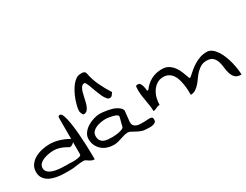

<svg xmlns="http://www.w3.org/2000/svg" viewBox="-65 -1027 1855 1447"><g transform="rotate(-30 862.5 -303.0)"><path d="M359.4 -29.3Q327.1 -29.3 296.4 -23.9Q265.6 -18.6 234.4 -18.6Q212.9 -18.6 188 -19Q163.1 -19.5 138.2 -22.9Q113.3 -26.4 89.8 -33.7Q66.4 -41 48.3 -54.2Q30.3 -67.4 19 -86.9Q7.8 -106.4 7.8 -135.7Q7.8 -170.9 26.9 -196.3Q45.9 -221.7 73.7 -236.8Q101.6 -252 135.3 -259.3Q168.9 -266.6 200.2 -266.6Q241.2 -266.6 283.7 -253.4Q326.2 -240.2 362.3 -218.8V-399.4Q362.3 -412.1 366.7 -415.5Q371.1 -418.9 378.9 -418.9Q392.6 -418.9 402.3 -392.1Q412.1 -365.2 418.9 -323.2Q425.8 -281.2 430.2 -230.5Q434.6 -179.7 436.5 -132.8Q438.5 -85.9 439 -49.3Q439.5 -12.7 439.5 2.9Q423.8 2.9 412.6 -2.4Q401.4 -7.8 393.1 -13.7Q384.8 -19.5 377 -24.4Q369.1 -29.3 359.4 -29.3ZM65.4 -135.7Q65.4 -116.2 76.2 -104Q86.9 -91.8 104.5 -84Q122.1 -76.2 143.6 -72.3Q165 -68.4 186.5 -66.9Q208 -65.4 227.5 -65.4H259.8Q261.7 -65.4 277.8 -64.5Q293.9 -63.5 312.5 -64.9Q331.1 -66.4 346.7 -70.8Q362.3 -75.2 362.3 -85.9V-190.4Q351.6 -179.7 343.3 -174.8Q335 -169.9 322.3 -169.9Q321.3 -169.9 311.5 -176.3Q301.8 -182.6 285.6 -189.9Q269.5 -197.3 248.5 -203.6Q227.5 -210 203.1 -210Q186.5 -210 163.1 -206.5Q139.6 -203.1 117.7 -194.8Q95.7 -186.5 80.6 -171.9Q65.4 -157.2 65.4 -135.7Z M756.8 -47.9Q741.2 -47.9 724.1 -43.5Q707 -39.1 690.4 -33.2Q673.8 -27.3 655.8 -22.9Q637.7 -18.6 619.1 -18.6Q590.8 -18.6 564.5 -27.3Q538.1 -36.1 518.1 -53.7Q498 -71.3 486.3 -96.2Q474.6 -121.1 474.6 -152.3Q474.6 -179.7 491.7 -203.1Q508.8 -226.6 534.2 -242.2Q559.6 -257.8 588.9 -266.6Q618.2 -275.4 641.6 -275.4Q652.3 -275.4 668.5 -273.9Q684.6 -272.5 703.6 -269Q722.7 -265.6 742.2 -260.3Q761.7 -254.9 777.8 -246.1Q793.9 -237.3 805.2 -226.1Q816.4 -214.8 818.4 -200.2Q818.4 -195.3 816.4 -183.1Q814.5 -170.9 813.5 -157.2Q812.5 -143.6 811 -131.3Q809.6 -119.1 808.6 -113.3V-107.4Q808.6 -85.9 818.4 -75.2Q828.1 -64.5 842.3 -60.1Q856.4 -55.7 872.1 -55.7H903.3Q918 -55.7 921.9 -56.2Q925.8 -56.6 927.2 -56.6Q928.7 -56.6 932.1 -57.1Q935.5 -57.6 951.2 -57.6Q963.9 -57.6 970.7 -52.7Q977.5 -47.9 977.5 -32.2Q977.5 -15.6 966.8 -8.8Q956.1 -2 941.4 0.5Q926.8 2.9 912.1 2Q897.5 1 889.6 1Q867.2 1 847.2 -6.8Q827.1 -14.6 810.5 -23.9Q793.9 -33.2 780.3 -40.5Q766.6 -47.9 756.8 -47.9ZM532.2 -142.6Q532.2 -119.1 542.5 -105Q552.7 -90.8 567.9 -84.5Q583 -78.1 601.6 -76.7Q620.1 -75.2 637.7 -75.2Q644.5 -75.2 660.6 -76.2Q676.8 -77.1 694.3 -80.6Q711.9 -84 726.1 -89.8Q740.2 -95.7 742.2 -104.5L761.7 -180.7Q763.7 -188.5 757.8 -194.3Q752 -200.2 741.7 -204.1Q731.4 -208 719.2 -210.9Q707 -213.9 695.3 -215.8Q683.6 -217.8 674.3 -218.8Q665 -219.7 663.1 -219.7Q645.5 -219.7 622.6 -216.3Q599.6 -212.9 579.6 -204.6Q559.6 -196.3 545.9 -181.6Q532.2 -167 532.2 -142.6ZM518.6 -370.1Q518.6 -386.7 524.4 -411.1Q530.3 -435.5 539.6 -461.9Q548.8 -488.3 562.5 -514.6Q576.2 -541 592.3 -562Q608.4 -583 627 -595.7Q645.5 -608.4 665 -608.4Q670.9 -608.4 677.7 -608.9Q684.6 -609.4 691.4 -607.4Q698.2 -605.5 703.1 -602.1Q708 -598.6 710.9 -588.9Q715.8 -560.5 725.1 -531.7Q734.4 -502.9 747.6 -475.1Q760.7 -447.3 775.4 -420.9Q790 -394.5 805.7 -370.1Q795.9 -355.5 789.1 -347.7Q782.2 -339.8 768.6 -339.8Q755.9 -339.8 744.1 -354.5Q732.4 -369.1 722.7 -390.1Q712.9 -411.1 703.6 -436Q694.3 -460.9 686.5 -482.9Q678.7 -504.9 671.4 -519Q664.1 -533.2 658.2 -533.2Q640.6 -533.2 630.4 -518.6Q620.1 -503.9 613.8 -481.4Q607.4 -459 602.1 -432.6Q596.7 -406.2 589.8 -383.8Q583 -361.3 570.8 -346.7Q558.6 -332 539.1 -332Q534.2 -332 530.8 -336.9Q527.3 -341.8 524.4 -348.1Q521.5 -354.5 520 -360.8Q518.6 -367.2 518.6 -370.1Z M1539.1 -219.7Q1509.8 -219.7 1488.8 -207.5Q1467.8 -195.3 1450.2 -177.2Q1432.6 -159.2 1418 -137.7Q1403.3 -116.2 1387.2 -98.1Q1371.1 -80.1 1352.5 -67.9Q1334 -55.7 1309.6 -55.7Q1309.6 -74.2 1308.6 -97.7Q1307.6 -121.1 1303.7 -145.5Q1299.8 -169.9 1293 -193.8Q1286.1 -217.8 1273.4 -235.8Q1260.7 -253.9 1241.7 -265.1Q1222.7 -276.4 1196.3 -276.4Q1163.1 -276.4 1139.2 -260.7Q1115.2 -245.1 1099.1 -220.7Q1083 -196.3 1075.2 -166.5Q1067.4 -136.7 1067.4 -107.4Q1054.7 -107.4 1048.3 -105Q1042 -102.5 1035.6 -99.6Q1029.3 -96.7 1022.9 -93.8Q1016.6 -90.8 1004.9 -90.8Q1004.9 -115.2 1001 -139.2Q997.1 -163.1 993.2 -186.5Q989.3 -210 985.8 -233.4Q982.4 -256.8 982.4 -280.3V-287.1Q982.4 -292 982.9 -297.4Q983.4 -302.7 983.4 -306.6V-314.5Q986.3 -322.3 991.2 -323.2Q996.1 -324.2 1002 -324.2Q1014.6 -324.2 1021.5 -314.5Q1028.3 -304.7 1032.2 -291.5Q1036.1 -278.3 1037.6 -265.1Q1039.1 -252 1040 -247.1H1049.8Q1081.1 -290 1122.6 -311.5Q1164.1 -333 1215.8 -333Q1251 -333 1274.9 -317.4Q1298.8 -301.8 1315.4 -278.3Q1332 -254.9 1342.8 -226.1Q1353.5 -197.3 1363.3 -170.9H1373Q1394.5 -190.4 1417.5 -210Q1440.4 -229.5 1464.4 -243.7Q1488.3 -257.8 1515.1 -267.1Q1542 -276.4 1574.2 -276.4Q1597.7 -276.4 1617.7 -261.2Q1637.7 -246.1 1653.8 -221.7Q1669.9 -197.3 1681.6 -167.5Q1693.4 -137.7 1701.2 -106.4Q1709 -75.2 1712.9 -46.9Q1716.8 -18.6 1716.8 2.9Q1680.7 2.9 1664.1 -13.7Q1647.5 -30.3 1639.6 -55.2Q1631.8 -80.1 1628.9 -108.9Q1626 -137.7 1618.2 -162.1Q1610.4 -186.5 1592.8 -203.1Q1575.2 -219.7 1539.1 -219.7Z"/></g></svg>

Font: Swanky and Moo Moo Cyrillic
Style: Regular
Weight: 400
Designer: Kimberly Geswein; Denis Ignatov
Foundry: Kimberly Geswein; Denis Ignatov
Version: Version 1.003 June 27, 2018